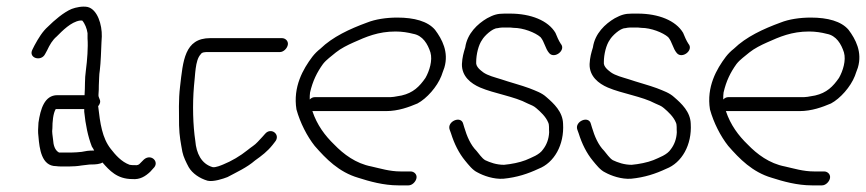

<svg xmlns="http://www.w3.org/2000/svg" viewBox="-20 -557 2612 579"><path d="M235 -270H153C114 -270 102 -228 96 -187C95 -170 94 -160 96 -145C99 -109 105 -56 149 -56C154 -55 161 -55 170 -55H189C201 -55 215 -56 226 -58L243 -60C248 -61 253 -61 257 -61C267 -61 282 -62 289 -67C310 -43 333 -17 379 -17C402 -15 418 -25 433 -39L442 -49C463 -68 436 -95 414 -76L404 -66C399 -60 395 -58 386 -59C381 -59 376 -59 371 -60C346 -69 328 -90 314 -108C288 -141 282 -185 276 -237C279 -240 281 -244 282 -249C283 -258 276 -262 277 -272C278 -283 278 -292 278 -299L279 -323C279 -330 280 -338 281 -345C284 -369 285 -406 286 -429L287 -447C288 -482 274 -529 244 -536C229 -539 209 -535 196 -530C172 -520 143 -495 125 -477C108 -462 96 -442 84 -420L78 -408C64 -382 104 -370 116 -394L122 -405C130 -422 138 -436 151 -447C168 -464 194 -491 221 -495H228C236 -486 242 -471 244 -457V-441C246 -415 243 -375 239 -345C235 -318 237 -296 235 -270ZM148 -228H234V-220C238 -181 245 -146 257 -115C260 -111 262 -107 264 -103H262C256 -103 250 -103 243 -102L226 -99C216 -98 205 -97 195 -97H158C145 -104 141 -120 140 -136C139 -147 136 -159 138 -170C138 -189 140 -215 148 -228Z M830 -442H614C536 -442 532 -373 523 -296C518 -254 520 -219 520 -179C521 -145 525 -127 530 -99C533 -84 542 -66 549 -53C560 -34 582 -19 606 -12C624 -8 653 -18 666 -23C694 -38 725 -52 749 -73C770 -88 786 -100 802 -120L809 -129C828 -151 797 -175 779 -153L771 -144C766 -139 762 -134 757 -129C748 -119 738 -114 726 -104C705 -87 678 -71 653 -61C648 -59 630 -51 621 -53C587 -63 572 -95 569 -132C562 -178 560 -241 565 -298C569 -329 568 -375 585 -393C589 -400 598 -400 608 -400H824C835 -400 846 -411 848 -422C850 -433 841 -442 830 -442Z M914 -257C914 -265 914 -272 915 -278C923 -313 936 -339 954 -364C965 -378 979 -387 993 -399C1008 -411 1028 -421 1046 -429C1084 -446 1120 -462 1173 -462C1192 -462 1211 -459 1226 -455C1255 -450 1270 -424 1278 -399C1285 -375 1275 -343 1263 -322C1245 -296 1226 -277 1191 -269L1168 -265C1161 -264 1155 -264 1150 -264H929C924 -264 919 -262 914 -257ZM1236 -20C1238 -31 1229 -40 1218 -40H1188C1155 -40 1127 -49 1100 -55C1053 -64 1016 -92 988 -121C960 -148 936 -180 922 -222H1144C1181 -222 1213 -234 1239 -245C1267 -260 1298 -295 1311 -328C1314 -338 1315 -338 1320 -353C1334 -400 1313 -439 1292 -467C1270 -493 1229 -504 1178 -504C1145 -504 1112 -499 1087 -489C1035 -470 983 -446 946 -410C937 -403 929 -395 922 -386C894 -349 863 -295 874 -227C885 -187 906 -146 929 -117C963 -78 1002 -38 1060 -21C1094 -10 1137 2 1181 2H1212C1223 2 1234 -9 1236 -20Z M1373 -364C1372 -327 1400 -305 1428 -293C1470 -275 1532 -266 1571 -245C1582 -240 1589 -238 1597 -231C1610 -220 1626 -205 1633 -188C1637 -180 1635 -169 1636 -158C1635 -137 1628 -120 1618 -107C1607 -90 1583 -82 1565 -74C1547 -67 1522 -62 1500 -60C1477 -60 1458 -67 1443 -74C1433 -80 1424 -94 1417 -102C1399 -120 1388 -146 1380 -173L1377 -183C1371 -210 1327 -191 1336 -166L1340 -155C1350 -123 1364 -95 1383 -72C1393 -60 1405 -44 1420 -37C1438 -27 1469 -16 1498 -18C1539 -22 1572 -33 1604 -48C1651 -66 1682 -120 1678 -184C1677 -220 1650 -245 1628 -264C1614 -277 1596 -283 1576 -291C1555 -299 1514 -310 1491 -318C1472 -324 1451 -329 1437 -339C1431 -344 1414 -355 1416 -370C1416 -393 1423 -422 1434 -437C1440 -448 1465 -472 1480 -472C1485 -473 1490 -474 1495 -474H1512C1517 -474 1522 -474 1529 -473C1558 -473 1594 -459 1610 -445C1622 -431 1624 -411 1636 -397C1652 -378 1688 -406 1671 -425C1665 -434 1659 -448 1655 -458C1633 -495 1581 -516 1518 -516H1501C1479 -516 1468 -512 1449 -502C1420 -485 1389 -456 1383 -414C1378 -398 1374 -384 1373 -364Z M1758 -364C1757 -327 1785 -305 1813 -293C1855 -275 1917 -266 1956 -245C1967 -240 1974 -238 1982 -231C1995 -220 2011 -205 2018 -188C2022 -180 2020 -169 2021 -158C2020 -137 2013 -120 2003 -107C1992 -90 1968 -82 1950 -74C1932 -67 1907 -62 1885 -60C1862 -60 1843 -67 1828 -74C1818 -80 1809 -94 1802 -102C1784 -120 1773 -146 1765 -173L1762 -183C1756 -210 1712 -191 1721 -166L1725 -155C1735 -123 1749 -95 1768 -72C1778 -60 1790 -44 1805 -37C1823 -27 1854 -16 1883 -18C1924 -22 1957 -33 1989 -48C2036 -66 2067 -120 2063 -184C2062 -220 2035 -245 2013 -264C1999 -277 1981 -283 1961 -291C1940 -299 1899 -310 1876 -318C1857 -324 1836 -329 1822 -339C1816 -344 1799 -355 1801 -370C1801 -393 1808 -422 1819 -437C1825 -448 1850 -472 1865 -472C1870 -473 1875 -474 1880 -474H1897C1902 -474 1907 -474 1914 -473C1943 -473 1979 -459 1995 -445C2007 -431 2009 -411 2021 -397C2037 -378 2073 -406 2056 -425C2050 -434 2044 -448 2040 -458C2018 -495 1966 -516 1903 -516H1886C1864 -516 1853 -512 1834 -502C1805 -485 1774 -456 1768 -414C1763 -398 1759 -384 1758 -364Z M2161 -257C2161 -265 2161 -272 2162 -278C2170 -313 2183 -339 2201 -364C2212 -378 2226 -387 2240 -399C2255 -411 2275 -421 2293 -429C2331 -446 2367 -462 2420 -462C2439 -462 2458 -459 2473 -455C2502 -450 2517 -424 2525 -399C2532 -375 2522 -343 2510 -322C2492 -296 2473 -277 2438 -269L2415 -265C2408 -264 2402 -264 2397 -264H2176C2171 -264 2166 -262 2161 -257ZM2483 -20C2485 -31 2476 -40 2465 -40H2435C2402 -40 2374 -49 2347 -55C2300 -64 2263 -92 2235 -121C2207 -148 2183 -180 2169 -222H2391C2428 -222 2460 -234 2486 -245C2514 -260 2545 -295 2558 -328C2561 -338 2562 -338 2567 -353C2581 -400 2560 -439 2539 -467C2517 -493 2476 -504 2425 -504C2392 -504 2359 -499 2334 -489C2282 -470 2230 -446 2193 -410C2184 -403 2176 -395 2169 -386C2141 -349 2110 -295 2121 -227C2132 -187 2153 -146 2176 -117C2210 -78 2249 -38 2307 -21C2341 -10 2384 2 2428 2H2459C2470 2 2481 -9 2483 -20Z"/></svg>

Font: PolanStronk
Style: Ita
Weight: 500
Version: Version 1.0